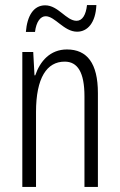

<svg xmlns="http://www.w3.org/2000/svg" viewBox="-20 -737 472 757"><path d="M82 -611H118C123 -652 140 -673 160 -673C197 -673 232 -612 284 -612C325 -612 357 -647 360 -717H323C319 -679 305 -655 282 -655C241 -655 210 -716 158 -716C112 -716 87 -674 82 -611ZM244 -542C178 -542 138 -496 119 -440H116L111 -532H68V0H122V-295C122 -431 165 -494 235 -494C286 -494 313 -452 313 -357V0H366V-370C366 -488 323 -542 244 -542Z"/></svg>

Font: Noto Sans Kannada ExtraCondensed Light
Style: Regular
Weight: 300
Width: 2
Designer: Jelle Bosma - Monotype Design Team
Foundry: Monotype Imaging Inc.
Version: Version 2.005